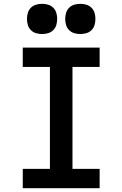

<svg xmlns="http://www.w3.org/2000/svg" viewBox="-20 -984 640 1004"><path d="M99 0V-101H241V-634H99V-735H501V-634H359V-101H501V0ZM400 -806Q384 -806 368.5 -810.5Q353 -815 341.5 -826.5Q330 -838 325.5 -853.5Q321 -869 321 -885Q321 -901 325.5 -916.5Q330 -932 341.5 -943.5Q353 -955 368.5 -959.5Q384 -964 400 -964Q416 -964 431.5 -959.5Q447 -955 458.5 -943.5Q470 -932 474.5 -916.5Q479 -901 479 -885Q479 -869 474.5 -853.5Q470 -838 458.5 -826.5Q447 -815 431.5 -810.5Q416 -806 400 -806ZM200 -806Q184 -806 168.5 -810.5Q153 -815 141.5 -826.5Q130 -838 125.5 -853.5Q121 -869 121 -885Q121 -901 125.5 -916.5Q130 -932 141.5 -943.5Q153 -955 168.5 -959.5Q184 -964 200 -964Q216 -964 231.5 -959.5Q247 -955 258.5 -943.5Q270 -932 274.5 -916.5Q279 -901 279 -885Q279 -869 274.5 -853.5Q270 -838 258.5 -826.5Q247 -815 231.5 -810.5Q216 -806 200 -806Z"/></svg>

Font: Iosevka Curly Extended
Style: Bold
Weight: 700
Width: 7
Monospace: yes
Designer: Belleve Invis
Foundry: Belleve Invis
Version: Version 11.1.0; ttfautohint (v1.8.3)